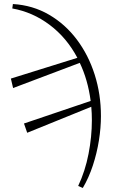

<svg xmlns="http://www.w3.org/2000/svg" viewBox="-20 -753 589 953"><path d="M368 170Q403 96 419.5 10.5Q436 -75 436 -156Q436 -192 433 -223L115 -94L99 -140L430 -252Q423 -305 409.5 -352Q396 -399 376 -441L45 -316L34 -363L364 -466Q311 -566 226.5 -629.5Q142 -693 41 -711L44 -733Q143 -727 223.5 -680Q304 -633 361.5 -556.5Q419 -480 450 -382.5Q481 -285 481 -177Q481 -119 471 -56Q461 7 441 68Q421 129 391 180Z"/></svg>

Font: Source Serif 4 SmText Light
Style: Regular
Weight: 300
Designer: Frank Grießhammer
Foundry: Adobe
Version: Version 4.005;hotconv 1.1.0;makeotfexe 2.6.0